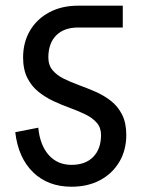

<svg xmlns="http://www.w3.org/2000/svg" viewBox="-20 -658 510 692"><path d="M344.2 -170.8Q344.2 -197.8 329 -215.2Q313.8 -232.8 288.8 -245.1Q263.8 -257.5 233.8 -268.4Q203.8 -279.2 173.8 -293.1Q143.8 -307 118.8 -327Q93.8 -347 78.5 -377.2Q63.2 -407.5 63.2 -451.8H154.2Q154.2 -423.2 169.5 -405Q184.8 -386.8 209.8 -374.4Q234.8 -362 264.8 -351.1Q294.8 -340.2 324.8 -327.1Q354.8 -314 379.8 -294.4Q404.8 -274.8 420 -244.9Q435.2 -215 435.2 -170.8ZM260.5 -558.8V-637.5H422.5V-558.8ZM63.2 -450Q63.2 -505.5 88.2 -547.8Q113.2 -590 158 -613.8Q202.8 -637.5 260.8 -637.5V-558.8Q210.8 -558.8 182.5 -530.4Q154.2 -502 154.2 -450ZM435.2 -172.5Q435.2 -117 410.2 -74.8Q385.2 -32.5 340.9 -8.8Q296.5 15 237.8 15V-63.8Q287.8 -63.8 316 -92.5Q344.2 -121.2 344.2 -172.5ZM118 -197.8Q124 -135 155.5 -99.4Q187 -63.8 238 -63.8V15Q153 15 99.4 -37Q45.8 -89 35 -181.5Z"/></svg>

Font: Akshar Light
Style: Regular
Weight: 300
Designer: Tall Chai
Foundry: Tall Chai
Version: Version 1.100